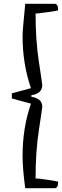

<svg xmlns="http://www.w3.org/2000/svg" viewBox="-20 -751 324 1004"><path d="M144 -253V-245Q201 -236 201 -193Q201 -186 183.5 -72Q166 42 166 182Q184 182 234 190Q284 198 284 199Q284 233 267 233H112Q98 130 98 65Q98 -83 142 -209L42 -236V-263L142 -290Q98 -416 98 -563Q98 -593 112 -731H267Q284 -731 284 -697Q284 -695 229.5 -687.5Q175 -680 166 -680Q166 -540 183.5 -426.5Q201 -313 201 -306Q201 -262 144 -253Z"/></svg>

Font: Mate
Style: Regular
Weight: 400
Designer: Eduardo Rodriguez Tunni
Foundry: Eduardo Rodriguez Tunni
Version: Version 1.002